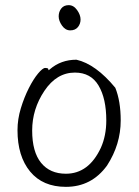

<svg xmlns="http://www.w3.org/2000/svg" viewBox="-20 -713 540 746"><path d="M221 -613.5Q208 -632 208 -649.5Q208 -667 218 -680Q228 -693 247 -693Q266 -693 279.5 -674Q293 -655 293 -637.5Q293 -620 282.5 -607.5Q272 -595 253 -595Q234 -595 221 -613.5ZM169 -440 174 -444Q217 -481 277 -481Q352 -464 428 -372Q449 -320 449 -245Q449 -152 396 -70Q336 13 236 13Q146 13 97 -46.5Q48 -106 48 -207Q48 -250 61 -292.5Q74 -335 92 -370.5Q110 -406 128 -427.5Q146 -449 155.5 -449Q165 -449 167 -446ZM372 -139Q393 -186 393 -245Q393 -330 363 -380.5Q333 -431 271 -431Q200 -431 152.5 -360Q105 -289 105 -206Q105 -123 139.5 -80.5Q174 -38 236 -38Q325 -38 372 -139Z"/></svg>

Font: Moon Stars Kai T HW Light
Style: Regular
Weight: 300
Designer: GuiWonder
Version: Version 1.101